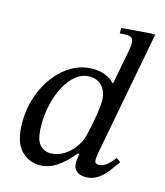

<svg xmlns="http://www.w3.org/2000/svg" viewBox="-108 -787 757 882"><g transform="rotate(15 270.5 -346.5)"><path d="M161 12Q109 12 72 -28Q35 -68 35 -159Q35 -223 54.5 -280.5Q74 -338 108.5 -383Q143 -428 188.5 -453.5Q234 -479 286 -479Q319 -479 345.5 -468.5Q372 -458 389 -439H392L424 -607Q424 -607 425.5 -618Q427 -629 427 -639Q427 -652 421 -661Q415 -670 392 -670Q383 -670 372.5 -669Q362 -668 362 -668V-694L499 -705H521L410 -121Q410 -121 407.5 -105Q405 -89 405 -79Q405 -69 409.5 -64.5Q414 -60 424 -60Q448 -60 467.5 -79Q487 -98 497 -112L517 -97Q500 -73 481 -48Q462 -23 437.5 -6.5Q413 10 380 10Q351 10 336 -4.5Q321 -19 321 -42Q321 -51 323 -63.5Q325 -76 326 -85H318Q282 -40 243.5 -14Q205 12 161 12ZM196 -54Q229 -54 258 -71.5Q287 -89 307.5 -117Q328 -145 336 -176Q350 -235 357 -280Q364 -325 364 -347Q364 -376 353.5 -397Q343 -418 324.5 -429.5Q306 -441 281 -441Q245 -441 216 -417.5Q187 -394 166 -355Q145 -316 134 -268Q123 -220 123 -171Q123 -103 143.5 -78.5Q164 -54 196 -54Z"/></g></svg>

Font: STIX Two Text
Style: Italic
Weight: 400
Italic angle: -12°
Designer: Ross Mills, John Hudson & Paul Hanslow, Tiro Typeworks Ltd; with prior portions MicroPress Inc. and Coen Hoffman, Elsevi
Foundry: Tiro Typeworks Ltd
Version: Version 2.13 b171